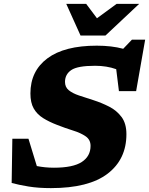

<svg xmlns="http://www.w3.org/2000/svg" viewBox="-20 -955 767 988"><path d="M630.5 -264.5Q630.5 -135 533.5 -61Q436.5 13 242 13Q177.5 13 127 4.8Q76.5 -3.5 40 -13.5L43.5 -241H126.5L169.5 -100.5Q190 -96.5 212.2 -94.2Q234.5 -92 257.5 -92Q355.5 -92 400.8 -121.5Q446 -151 446 -204.5Q446 -236 420.8 -253.5Q395.5 -271 356 -283.2Q316.5 -295.5 274.5 -312Q232.5 -328 201.5 -347.5Q170.5 -367 153.5 -396.8Q136.5 -426.5 136.5 -474Q136.5 -589.5 224 -654.8Q311.5 -720 478 -720Q554.5 -720 614 -704L659 -751H727L680.5 -486H592L578 -599Q529 -616.5 469.5 -616.5Q379 -616.5 346.8 -594.5Q314.5 -572.5 314.5 -533.5Q314.5 -506.5 333.8 -490.8Q353 -475 386.2 -463.8Q419.5 -452.5 461 -439.5Q503 -426 541.8 -406.2Q580.5 -386.5 605.5 -353Q630.5 -319.5 630.5 -264.5ZM696 -935 522.5 -772H394.5L321 -935H423.5L479 -861L580 -935Z"/></svg>

Font: Newsreader Caption
Style: Bold Italic
Weight: 700
Italic angle: -17°
Designer: Hugues Gentile
Foundry: Production Type
Version: Version 1.001